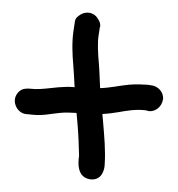

<svg xmlns="http://www.w3.org/2000/svg" viewBox="-45 -662 596 644"><g transform="rotate(-5 253.0 -339.5)"><path d="M293 -363C294 -390 296 -420 296 -445C296 -480 297 -517 304 -542L310 -567H311C314 -582 308 -591 305 -597C292 -622 264 -623 248 -614C239 -609 231 -605 228 -592L221 -563C212 -526 210 -486 210 -445C210 -425 209 -400 208 -373L206 -374C189 -377 171 -378 153 -378C123 -378 96 -376 75 -379L56 -382C49 -383 34 -385 22 -376C-11 -352 6 -304 38 -298L59 -294C93 -287 123 -292 153 -292C170 -292 188 -290 207 -287V-250C207 -212 205 -177 203 -144C203 -139 181 -73 234 -61C274 -53 285 -94 286 -107C293 -151 293 -200 293 -250V-276C328 -274 365 -280 390 -280C411 -280 421 -279 437 -276L447 -273L448 -272C473 -267 494 -285 499 -305V-306H500C505 -331 487 -352 467 -357H466L455 -360C435 -363 416 -366 390 -366C361 -366 327 -361 293 -363Z"/></g></svg>

Font: Stray Cat
Style: Blk
Weight: 900
Version: Version 1.0